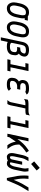

<svg xmlns="http://www.w3.org/2000/svg" viewBox="1774 -2581 962 4550"><g transform="rotate(90 2255.0 -306.0)"><path d="M411.1 -411.1Q415 -393.1 415 -369.1Q415 -332 404.3 -283.7L386.7 -200.7Q366.7 -105.5 313.7 -46.6Q260.7 12.2 180.7 12.2H171.9Q111.3 12.2 73.7 -34.9Q36.1 -82 36.1 -155.3Q36.1 -183.6 43 -216.3L60.5 -299.3Q81.1 -393.6 134 -452.9Q187 -512.2 267.1 -512.2H275.9Q333 -512.2 369.6 -484.4L468.3 -484.9L451.7 -411.1ZM341.8 -369.6Q341.8 -393.6 336.4 -408.4Q331.1 -423.3 320.1 -429.4Q309.1 -435.5 300 -437.3Q291 -439 275.9 -439H267.1Q238.3 -439 214.4 -425Q190.4 -411.1 174.6 -387.2Q158.7 -363.3 148.4 -337.9Q138.2 -312.5 131.8 -283.7L114.3 -200.7Q109.4 -177.7 109.4 -155.3Q109.4 -113.8 126.2 -87.4Q143.1 -61 171.9 -61H180.7Q209.5 -61 233.2 -74.7Q256.8 -88.4 272.7 -112.1Q288.6 -135.7 298.8 -161.4Q309.1 -187 315.4 -216.3L333 -299.3Q341.8 -340.3 341.8 -369.6Z M726.1 -512.2Q865.2 -512.2 865.2 -369.6Q865.2 -329.6 854.5 -283.7L836.9 -200.7Q816.9 -105.5 763.9 -46.6Q710.9 12.2 630.9 12.2H622.1Q561.5 12.2 523.9 -34.9Q486.3 -82 486.3 -155.3Q486.3 -183.6 493.2 -216.3L510.7 -299.3Q531.2 -393.6 584.2 -452.9Q637.2 -512.2 717.3 -512.2ZM792 -369.6Q792 -388.7 788.1 -402.1Q784.2 -415.5 778.6 -422.6Q772.9 -429.7 763.2 -433.6Q753.4 -437.5 745.8 -438.2Q738.3 -439 726.1 -439H717.3Q688.5 -439 664.6 -425Q640.6 -411.1 624.8 -387.2Q608.9 -363.3 598.6 -337.9Q588.4 -312.5 582 -283.7L564.5 -200.7Q559.6 -177.7 559.6 -155.3Q559.6 -113.8 576.4 -87.4Q593.3 -61 622.1 -61H630.9Q659.7 -61 683.3 -74.7Q707 -88.4 722.9 -112.1Q738.8 -135.7 749 -161.4Q759.3 -187 765.6 -216.3L783.2 -299.3Q792 -340.3 792 -369.6Z M1251.5 -271.5Q1289.6 -239.7 1289.6 -185.1Q1289.6 -172.4 1284.7 -142.1L1281.2 -119.1Q1272 -56.6 1221.2 -22.2Q1170.4 12.2 1090.8 12.2H1072.3Q1039.1 12.2 1018.6 8.3Q998 4.4 974.1 -8.8L939 155.3H864.7L973.6 -358.9Q989.7 -432.6 1034.2 -472.4Q1078.6 -512.2 1162.6 -512.2H1174.3Q1210.4 -510.7 1237.5 -503.2Q1264.6 -495.6 1280.3 -485.1Q1295.9 -474.6 1305.4 -460.2Q1314.9 -445.8 1318.1 -432.9Q1321.3 -419.9 1321.3 -405.8Q1321.3 -391.6 1318.4 -379.4L1315.9 -369.1Q1302.7 -310.1 1251.5 -271.5ZM1248 -405.8Q1248 -418.5 1236.1 -426Q1224.1 -433.6 1210 -435.8Q1195.8 -438 1174.3 -439H1162.6Q1109.4 -439 1082.8 -417.2Q1056.2 -395.5 1044.9 -343.3L997.6 -119.1Q995.6 -109.4 995.6 -99.6Q995.6 -88.4 1004.2 -80.1Q1012.7 -71.8 1026.1 -68.1Q1039.6 -64.5 1051 -62.7Q1062.5 -61 1072.3 -61H1090.8Q1125 -61 1149.4 -68.6Q1173.8 -76.2 1185.8 -88.9Q1197.8 -101.6 1203.1 -112.1Q1208.5 -122.6 1210 -133.8L1213.4 -156.7Q1216.3 -175.3 1216.3 -185.1Q1216.3 -231.4 1135.7 -231.4H1092.8L1108.4 -304.7H1135.3Q1182.1 -304.7 1209.7 -327.6Q1237.3 -350.6 1245.1 -384.8L1246.6 -393.6Q1248 -400.9 1248 -405.8Z M1656.7 0H1384.3L1399.9 -73.2H1500.5L1574.7 -426.8H1475.1L1490.7 -500H1664.6L1574.7 -73.2H1672.4Z M2154.3 -422.9Q2144 -439 2086.4 -439H2067.9Q2009.3 -439 1984.6 -425.5Q1960 -412.1 1953.1 -384.3L1950.2 -372.6Q1948.7 -366.2 1948.7 -359.9Q1948.7 -335 1969.5 -319.8Q1990.2 -304.7 2023.9 -304.7H2105.5L2090.3 -231.4H2023.9Q1996.6 -231.4 1973.4 -222.9Q1950.2 -214.4 1936 -201.7Q1921.9 -189 1913.6 -176.8Q1905.3 -164.6 1903.3 -154.8L1900.4 -141.1Q1896 -120.1 1896 -107.4Q1896 -86.4 1912.4 -73.7Q1928.7 -61 1972.7 -61H1991.2Q2026.9 -61 2045.9 -66.2Q2064.9 -71.3 2080.1 -86.4L2131.8 -34.7Q2105.5 -8.3 2073.2 2Q2041 12.2 1991.2 12.2H1972.7Q1892.6 12.2 1857.9 -18.3Q1823.2 -48.8 1823.2 -107.9Q1823.2 -128.4 1829.1 -156.7L1832 -170.4Q1837.9 -198.2 1858.9 -226.1Q1879.9 -253.9 1911.6 -273.4Q1875.5 -309.6 1875.5 -359.9Q1875.5 -375.5 1878.9 -389.2L1881.8 -401.9Q1896 -460 1942.4 -486.1Q1988.8 -512.2 2067.9 -512.2H2086.4Q2103.5 -512.2 2118.7 -510.7Q2133.8 -509.3 2145.3 -506.3Q2156.7 -503.4 2166 -500.7Q2175.3 -498 2182.9 -493.2Q2190.4 -488.3 2195.3 -485.1Q2200.2 -481.9 2205.1 -476.3Q2210 -470.7 2211.7 -468.5Q2213.4 -466.3 2216.8 -460.9L2219.7 -456.1Z M2437.5 -500H2602.5Q2679.7 -500 2716.3 -534.2L2695.8 -439.5Q2657.2 -426.8 2602.5 -426.8H2549.8L2475.1 -74.2Q2466.3 -34.7 2444.8 0H2352.5Q2393.6 -43 2403.8 -89.8L2475.1 -426.8H2437.5Q2366.7 -426.8 2323.7 -393.6L2343.8 -486.3Q2383.3 -500 2437.5 -500Z M3007.3 0H2734.9L2750.5 -73.2H2851.1L2925.3 -426.8H2825.7L2841.3 -500H3015.1L2925.3 -73.2H3022.9Z M3223.1 0H3148.4L3254.4 -500H3329.1L3273.4 -236.8Q3380.9 -392.1 3495.6 -469.7L3554.2 -509.3L3595.2 -448.7L3540.5 -411.1Q3471.7 -364.3 3405.3 -284.2L3406.7 -239.3Q3408.2 -190.9 3425.5 -143.8Q3442.9 -96.7 3460.9 -71.3L3511.7 0H3421.9L3402.3 -27.3Q3381.3 -56.6 3362.5 -103.3Q3343.8 -149.9 3336.9 -200.2L3232.4 -45.4Z M3866.2 -562 3804.2 -634.3 3958 -766.6 4020 -694.3ZM3767.1 -445.8Q3738.3 -396 3728 -350.6L3686.5 -156.2Q3680.7 -130.4 3680.7 -107.9Q3680.7 -91.8 3684.1 -80.6Q3687.5 -69.3 3691.7 -65.2Q3695.8 -61 3700.2 -61H3705.1Q3748.5 -62.5 3759.3 -112.8L3810.1 -350.1H3883.8L3830.6 -97.2Q3828.1 -85.9 3828.1 -80.6Q3828.1 -69.3 3834.7 -65.2Q3841.3 -61 3855.5 -61H3860.4Q3877.4 -61 3897.9 -95.7Q3918.5 -130.4 3927.2 -172.4L3968.3 -366.2Q3974.1 -392.6 3974.1 -418.9Q3974.1 -430.7 3969.7 -460.4L3963.4 -500H4037.6L4042 -474.1Q4047.4 -444.8 4047.4 -418.9Q4047.4 -385.7 4039.6 -350.6L3998.5 -156.7Q3992.2 -127.9 3980.7 -100.1Q3969.2 -72.3 3952.6 -46.1Q3936 -20 3911.9 -3.9Q3887.7 12.2 3860.4 12.2H3855.5Q3807.6 12.2 3782.2 -11.7Q3751 12.2 3698.2 12.2H3693.4Q3659.7 12.2 3633.5 -16.8Q3607.4 -45.9 3607.4 -105.5Q3607.4 -135.7 3615.2 -171.9L3656.7 -366.2Q3669.9 -425.8 3703.6 -482.9L3713.4 -500H3798.3Z M4217.3 -485.4Q4211.9 -451.7 4211.9 -396.5Q4211.9 -311.5 4221.7 -255.9L4241.7 -148.9L4292 -265.6Q4326.7 -345.2 4415.5 -487.3L4423.3 -500H4510.3L4477.1 -447.3Q4390.1 -309.1 4358.4 -235.4L4252 12.2H4197.8L4149.4 -242.2Q4138.7 -302.7 4138.7 -396.5Q4138.7 -456.5 4145 -496.1L4145.5 -500H4219.7Z"/></g></svg>

Font: Anka/Coder Narrow
Style: Italic
Weight: 400
Width: 3
Italic angle: -12°
Monospace: yes
Version: Version 001.100